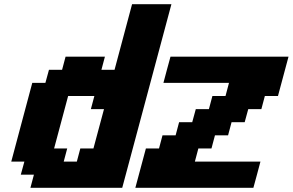

<svg xmlns="http://www.w3.org/2000/svg" viewBox="-20 -895 1395 915"><path d="M625 0H1187.5Q1193.4 -21 1204.6 -62.7Q1215.8 -104.5 1221.2 -125H908.7L925.3 -187.5H987.8L1004.4 -250H1066.9L1083.5 -312.5H1146L1163.1 -375H1225.6L1242.2 -437.5H1304.7L1355 -625H792.5Q786.6 -604 775.4 -562.3Q764.2 -520.5 758.8 -500H1071.3L1054.7 -437.5H992.2L975.6 -375H913.1L896 -312.5H833.5L816.9 -250H754.4L737.8 -187.5H675.3ZM125 0H562.5Q601.6 -146 679.7 -437.5Q757.8 -729 796.9 -875H609.4L525.9 -562.5H463.4L480 -625H292.5L275.9 -562.5H213.4L196.3 -500H133.8Q117.2 -437.5 83.7 -312.5Q50.3 -187.5 33.7 -125H96.2L79.1 -62.5H141.6ZM346.2 -125H283.7L300.3 -187.5H237.8Q249 -229 271.2 -312.3Q293.5 -395.5 304.7 -437.5H429.7L413.1 -375H475.6L425.3 -187.5H362.8Z"/></svg>

Font: Faithful 32x
Style: SemiboldOblique
Weight: 400
Foundry: Faithful Resource Pack
Version: Version 1.0; January 27, 2023